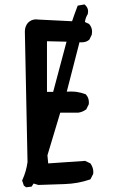

<svg xmlns="http://www.w3.org/2000/svg" viewBox="-20 -813 540 848"><path d="M139.2 -727.5Q144 -727.5 149.4 -726.6L298.3 -719.2Q309.1 -751.5 323.2 -788.1L353 -793.5Q356.9 -790 357.9 -789.1Q369.1 -777.8 369.1 -762.2Q369.1 -757.8 367.7 -751Q357.4 -734.4 355 -715.8L373 -707.5L374 -706.5Q386.7 -691.9 386.7 -672.4Q386.7 -667 385.3 -659.7L374.5 -637.7L373 -636.7Q360.8 -626 338.9 -626Q335 -626 331.1 -626.5L274.9 -408.2Q282.7 -408.7 293.7 -408.7Q304.7 -408.7 317.9 -407.2Q338.4 -404.3 358.9 -396.5L360.4 -394.5Q372.6 -380.9 372.6 -360.4Q372.6 -357.4 372.1 -352.5L360.8 -329.6L358.9 -328.6Q343.8 -317.9 325.7 -315.4H246.1L189.5 -127L192.9 -91.3Q321.8 -100.6 356 -102.5L379.4 -91.3Q387.2 -80.1 389.6 -70.6Q392.1 -61 392.1 -55.2Q392.1 -49.3 391.6 -44.9L379.4 -21L376.5 -20Q324.7 -2 265.6 0L149.4 3.9L128.4 -2.4L119.6 11.2L95.7 14.2L85.4 6.8L77.6 -16.1L79.1 -19Q95.7 -54.7 101.6 -97.2L89.8 -673.8Q89.8 -696.3 103.5 -712.4Q118.7 -727.5 139.2 -727.5ZM187.5 -407.2H214.8L273.9 -628.9L187.5 -630.9Z"/></svg>

Font: Bakudai
Style: Bold
Weight: 700
Version: Version 1.48